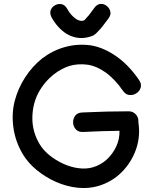

<svg xmlns="http://www.w3.org/2000/svg" viewBox="-20 -956 779 985"><path d="M485 -2Q555 -23 605 -73.5Q655 -124 678 -190.5Q701 -257 690 -328V-335Q690 -356 675.5 -370.5Q661 -385 640 -385Q527 -385 402 -379Q377 -378 365.5 -362Q354 -346 355 -326.5Q356 -307 369 -292.5Q382 -278 406 -279Q506 -284 593 -285Q594 -243 576.5 -205Q559 -167 528.5 -138.5Q498 -110 457 -98Q424 -88 384 -93Q344 -98 305.5 -115.5Q267 -133 234.5 -159Q202 -185 183 -217Q146 -279 146 -349Q146 -419 176 -478Q206 -535 258 -576Q296 -605 337 -618Q379 -630 425.5 -624.5Q472 -619 521 -585Q569 -551 611 -490Q625 -470 644.5 -468.5Q664 -467 680.5 -478Q697 -489 702 -507.5Q707 -526 693 -546Q639 -625 572.5 -670Q506 -715 441 -724Q375 -732 312.5 -714.5Q250 -697 196 -656Q146 -616 109.5 -560Q73 -504 56 -440Q39 -376 48.5 -303.5Q58 -231 97 -165Q124 -120 168.5 -83.5Q213 -47 267 -23Q321 1 377.5 7Q434 13 485 -2ZM459 -774Q471 -781 485 -797Q495 -807 506 -821L537 -862Q550 -880 546 -897Q542 -914 527.5 -925.5Q513 -937 496 -936Q479 -935 465 -917L436 -878L418 -858L414 -853Q395 -843 371 -858Q343 -877 324 -912Q313 -931 296 -934.5Q279 -938 263 -929.5Q247 -921 240.5 -905Q234 -889 244 -868Q274 -813 322 -782Q388 -744 459 -774Z"/></svg>

Font: Balsamiq Sans
Style: Regular
Weight: 400
Designer: Michael Angeles
Foundry: Balsamiq SRL
Version: Version 1.020; ttfautohint (v1.8.4.7-5d5b);gftools[0.9.26]